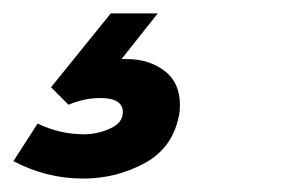

<svg xmlns="http://www.w3.org/2000/svg" viewBox="-34 -20 426 286"><path d="M201 0H131L42 110L68 136Q92 126 115 126Q149 126 149 147Q149 163 130 171.5Q111 180 91 180Q55 180 22 164L-14 220Q35 246 90 246Q139 246 181.5 223Q224 200 233 150Q234 145 234 136Q234 103 211 85.5Q188 68 155 68H147Z"/></svg>

Font: Geom Black
Style: Bold Italic
Weight: 900
Italic angle: -10°
Version: Version 1.102